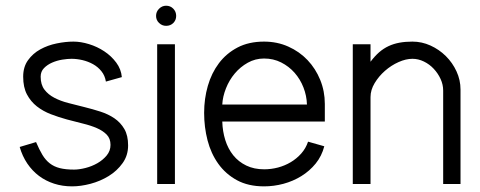

<svg xmlns="http://www.w3.org/2000/svg" viewBox="-20 -643 1678 671"><path d="M350.1 -357.9Q346.7 -378.9 334.5 -394Q322.3 -409.2 305.2 -418.7Q288.1 -428.2 268.3 -432.9Q248.5 -437.5 230 -437.5Q216.3 -437.5 197.8 -434.6Q179.2 -431.6 162.4 -424.3Q145.5 -417 133.8 -405Q122.1 -393.1 122.1 -375Q122.1 -347.2 135.3 -329.8Q148.4 -312.5 169.9 -301.3Q191.4 -290 218.8 -283Q246.1 -275.9 274.9 -268.8Q303.7 -261.7 331.1 -252.9Q358.4 -244.1 379.9 -229.5Q401.4 -214.8 414.6 -192.1Q427.7 -169.4 427.7 -134.8Q427.7 -99.6 408.4 -72.8Q389.2 -45.9 359.9 -27.8Q330.6 -9.8 296.4 -0.7Q262.2 8.3 231.9 8.3Q198.2 8.3 168.9 -1.2Q139.6 -10.7 116.2 -28.3Q92.8 -45.9 75.4 -71.5Q58.1 -97.2 48.8 -129.4L106 -146.5Q117.2 -120.1 128.2 -101.8Q139.2 -83.5 154.1 -72Q168.9 -60.5 189.2 -55.4Q209.5 -50.3 238.8 -50.3Q256.3 -50.3 278.6 -55.9Q300.8 -61.5 320.1 -72.5Q339.4 -83.5 352.8 -99.6Q366.2 -115.7 366.2 -136.7Q366.2 -158.7 353 -172.4Q339.8 -186 318.4 -195.3Q296.9 -204.6 269.5 -211.2Q242.2 -217.8 213.6 -225.6Q185.1 -233.4 157.7 -243.9Q130.4 -254.4 108.9 -271.2Q87.4 -288.1 74.2 -313Q61 -337.9 61 -375Q61 -409.2 77.9 -432.6Q94.7 -456.1 120.8 -470.5Q147 -484.9 178 -491.2Q209 -497.6 236.8 -497.6Q262.2 -497.6 291 -488.8Q319.8 -480 344.5 -463.6Q369.1 -447.3 386.2 -424.3Q403.3 -401.4 405.8 -373.5Z M595.7 -587.4Q595.7 -572.8 585.7 -562.7Q575.7 -552.7 560.5 -552.7Q546.4 -552.7 535.9 -562.7Q525.4 -572.8 525.4 -587.4Q525.4 -602.1 535.9 -612.5Q546.4 -623 560.5 -623Q575.7 -623 585.7 -612.5Q595.7 -602.1 595.7 -587.4ZM591.3 0H529.3V-488.3H591.3Z M1113.3 -131.8Q1104.5 -97.7 1083.3 -71.5Q1062 -45.4 1033.2 -27.6Q1004.4 -9.8 970.7 -0.7Q937 8.3 902.8 8.3Q847.7 8.3 808.1 -13.2Q768.6 -34.7 742.9 -70.6Q717.3 -106.4 705.3 -152.6Q693.4 -198.7 693.4 -248.5Q693.4 -297.9 706.3 -342.8Q719.2 -387.7 745.1 -422.1Q771 -456.5 810.3 -477.1Q849.6 -497.6 902.8 -497.6Q948.7 -497.6 987.5 -480.2Q1026.4 -462.9 1054.7 -433.1Q1083 -403.3 1099.1 -363.8Q1115.2 -324.2 1115.2 -279.8V-218.3H756.8Q757.8 -184.1 767.3 -153.6Q776.9 -123 795.2 -100.3Q813.5 -77.6 840.6 -64.5Q867.7 -51.3 903.3 -51.3Q927.7 -51.3 951.7 -57.6Q975.6 -64 996.1 -76.2Q1016.6 -88.4 1032.7 -106.4Q1048.8 -124.5 1056.6 -147.9ZM1052.7 -277.8Q1051.8 -308.6 1040.5 -337.4Q1029.3 -366.2 1009.5 -388.7Q989.7 -411.1 962.6 -424.8Q935.5 -438.5 902.8 -438.5Q872.1 -438.5 845.9 -423.8Q819.8 -409.2 800.5 -386.2Q781.2 -363.3 769.8 -334.5Q758.3 -305.7 756.8 -277.8Z M1274.9 -488.3V-427.2Q1289.6 -446.8 1304.9 -460.2Q1320.3 -473.6 1338.1 -481.9Q1356 -490.2 1376.5 -493.9Q1397 -497.6 1421.4 -497.6Q1454.1 -497.6 1484.4 -483.9Q1514.6 -470.2 1538.1 -447Q1561.5 -423.8 1575.4 -393.6Q1589.4 -363.3 1589.4 -330.1V0H1528.8V-326.7Q1528.8 -347.2 1519.8 -366.9Q1510.7 -386.7 1495.8 -402.6Q1481 -418.5 1461.4 -428Q1441.9 -437.5 1421.4 -437.5Q1398.4 -437.5 1372.8 -426Q1347.2 -414.6 1325.4 -395.5Q1303.7 -376.5 1289.3 -352.5Q1274.9 -328.6 1274.9 -303.7V0H1212.9V-488.3Z"/></svg>

Font: SengBuhan
Style: Regular
Weight: 400
Designer: John M. Durdin
Foundry: Lao Script for Windows
Version: Version 1.400